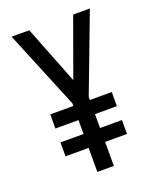

<svg xmlns="http://www.w3.org/2000/svg" viewBox="-121 -695 617 766"><g transform="rotate(-20 187.5 -312.0)"><path d="M229 0H159V-102H61V-161H159V-220H61V-280H159V-291L22 -624H97L194 -377L283 -623H354L229 -293V-280H322V-220H229V-161H322V-102H229Z"/></g></svg>

Font: Inconsolata Condensed Medium
Style: Regular
Weight: 500
Width: 3
Monospace: yes
Designer: Raph Levien, Cyreal, Brenton Simpson
Foundry: Raph Levien, Cyreal, Google
Version: Version 3.100; ttfautohint (v1.8.4.7-5d5b)